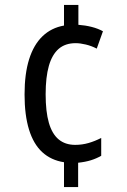

<svg xmlns="http://www.w3.org/2000/svg" viewBox="-20 -744 512 774"><path d="M296 -644Q324 -642 349.5 -635.5Q375 -629 395 -618L370 -548Q349 -559 326 -564.5Q303 -570 285 -570Q243 -570 216.5 -547Q190 -524 177 -478.5Q164 -433 164 -364Q164 -294 177 -249Q190 -204 216.5 -182Q243 -160 283 -160Q311 -160 337 -167.5Q363 -175 388 -188V-116Q369 -105 346.5 -98Q324 -91 295 -88V10H238V-90Q186 -98 150.5 -130.5Q115 -163 97 -221.5Q79 -280 79 -363Q79 -447 97.5 -505.5Q116 -564 151.5 -598Q187 -632 238 -641V-724H296Z"/></svg>

Font: Noto Sans Condensed
Style: Regular
Weight: 400
Width: 3
Version: Version 2.013